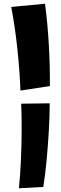

<svg xmlns="http://www.w3.org/2000/svg" viewBox="-20 -794 326 1024"><path d="M89 -311Q85 -418 72.5 -534.5Q60 -651 40 -757L220 -774Q234 -669 240.5 -554.5Q247 -440 246 -335ZM81 210Q88 140 91.5 62Q95 -16 95.5 -93.5Q96 -171 93 -241L245 -243Q245 -174 240.5 -97Q236 -20 229 56.5Q222 133 211 203Z"/></svg>

Font: Marhey ExtraBold
Style: Regular
Weight: 800
Designer: Nur Syamsi & Bustanul Arifin
Foundry: Namelatype
Version: Version 1.000; ttfautohint (v1.8.4.7-5d5b)